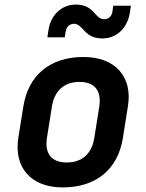

<svg xmlns="http://www.w3.org/2000/svg" viewBox="-20 -809 640 839"><path d="M428 -641C489 -641 536 -686 547 -751L552 -784H475L471 -756C467 -736 453 -725 435 -725C393 -725 394 -789 311 -789C250 -789 202 -744 192 -679L187 -646H263L267 -672C271 -693 285 -705 303 -705C345 -705 345 -641 428 -641ZM254 10C400 10 495 -69 517 -206L539 -345C560 -474 483 -560 345 -560C199 -560 104 -481 82 -344L60 -206C40 -76 116 10 254 10ZM272 -99C205 -99 175 -137 185 -206L207 -344C218 -413 261 -451 327 -451C394 -451 424 -413 414 -344L392 -206C381 -137 338 -99 272 -99Z"/></svg>

Font: JetBrains Mono
Style: Bold Italic
Weight: 558
Italic angle: -9°
Monospace: yes
Designer: Philipp Nurullin, Konstantin Bulenkov
Foundry: JetBrains
Version: Version 2.305